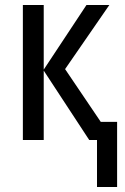

<svg xmlns="http://www.w3.org/2000/svg" viewBox="-20 -557 496 764"><path d="M366 187H446V-72H381L239 -282L415 -537H324L154 -280V-537H71V0H154V-276L335 0H366Z"/></svg>

Font: Noto Sans Condensed
Style: Regular
Weight: 400
Width: 3
Designer: Monotype Design Team
Foundry: Monotype Imaging Inc.
Version: Version 2.013